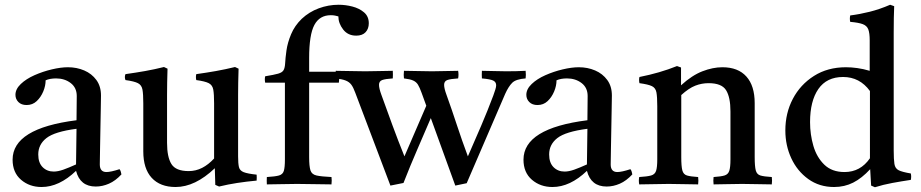

<svg xmlns="http://www.w3.org/2000/svg" viewBox="-20 -775 3875 808"><path d="M383 10Q317 10 300 -56Q229 12 155 12Q104 12 68.5 -18.5Q33 -49 33 -103Q33 -235 302 -269Q302 -293 302.5 -318Q303 -343 303 -371Q303 -406 277.5 -425.5Q252 -445 216 -445Q190 -445 172 -437Q172 -414 162 -390Q152 -366 134.5 -349.5Q117 -333 92 -333Q70 -333 57.5 -345.5Q45 -358 45 -376Q45 -400 67.5 -421.5Q90 -443 125 -458.5Q160 -474 198 -483Q236 -492 266 -492Q303 -492 334.5 -478.5Q366 -465 385.5 -438.5Q405 -412 405 -373Q405 -349 404 -310.5Q403 -272 402.5 -228.5Q402 -185 401 -146Q400 -107 400 -83Q400 -51 428 -51Q446 -51 483 -63Q487 -58 488.5 -52Q490 -46 491 -41Q466 -14 438.5 -2Q411 10 383 10ZM300 -83 302 -233Q210 -221 175.5 -194Q141 -167 141 -125Q141 -90 159.5 -71.5Q178 -53 206 -53Q224 -53 246.5 -61Q269 -69 300 -83Z M719 12Q654 12 618.5 -26.5Q583 -65 583 -138V-340Q583 -379 579.5 -398Q576 -417 560.5 -425Q545 -433 508 -438Q503 -451 508 -463Q551 -469 590.5 -476Q630 -483 670 -493L685 -486Q684 -455 683.5 -427.5Q683 -400 683 -376V-174Q683 -114 701.5 -84.5Q720 -55 774 -55Q804 -55 830.5 -68.5Q857 -82 881 -108V-340Q881 -379 877.5 -398Q874 -417 858.5 -425Q843 -433 806 -438Q803 -451 806 -463Q849 -469 888.5 -476Q928 -483 969 -493L984 -486Q983 -455 982.5 -427.5Q982 -400 982 -376V-117Q982 -87 985.5 -72Q989 -57 1005.5 -50.5Q1022 -44 1060 -40Q1061 -28 1060 -15Q1017 -11 978 -5Q939 1 902 10L886 3L884 -67Q801 12 719 12Z M1406 -427H1281V-114Q1281 -75 1286.5 -58Q1292 -41 1312 -36.5Q1332 -32 1375 -30Q1377 -16 1375 1Q1341 1 1306 0Q1271 -1 1230 -1Q1190 -1 1162.5 0Q1135 1 1103 1Q1102 -14 1103 -30Q1138 -32 1154 -36.5Q1170 -41 1174.5 -56Q1179 -71 1179 -104V-427H1096Q1093 -442 1096 -454Q1133 -460 1150.5 -465Q1168 -470 1173.5 -480Q1179 -490 1180 -509Q1181 -530 1185.5 -562.5Q1190 -595 1205 -631Q1220 -667 1250 -696Q1281 -725 1321.5 -740Q1362 -755 1405 -755Q1434 -755 1463 -747.5Q1492 -740 1512 -723Q1532 -706 1532 -677Q1532 -654 1518.5 -639.5Q1505 -625 1479 -625Q1444 -625 1424 -651Q1404 -677 1404 -706Q1397 -708 1389.5 -709.5Q1382 -711 1372 -711Q1325 -711 1303 -670Q1281 -629 1281 -531V-473H1406Q1409 -451 1406 -427Z M1944 -4 1896 6 1793 -278Q1764 -210 1735.5 -144.5Q1707 -79 1678 -5L1623 6L1475 -385Q1467 -407 1458.5 -418.5Q1450 -430 1435 -436Q1420 -442 1393 -445Q1391 -459 1393 -477Q1422 -477 1453 -476Q1484 -475 1517 -475Q1545 -475 1578 -476Q1611 -477 1633 -477Q1634 -461 1633 -445Q1601 -443 1588 -438Q1575 -433 1575 -418Q1575 -403 1585 -376Q1608 -312 1631.5 -248Q1655 -184 1682 -117L1774 -330L1754 -385Q1746 -407 1739 -418.5Q1732 -430 1719 -436Q1706 -442 1680 -445Q1678 -459 1680 -477Q1709 -477 1738 -476Q1767 -475 1798 -475Q1824 -475 1855 -476Q1886 -477 1908 -477Q1911 -461 1908 -445Q1875 -443 1862 -438Q1849 -433 1849 -418Q1849 -403 1859 -376Q1882 -312 1903 -248Q1924 -184 1949 -117Q1978 -183 2005 -246Q2032 -309 2056 -373Q2061 -387 2064.5 -398Q2068 -409 2068 -416Q2068 -430 2055.5 -436Q2043 -442 2008 -445Q2007 -461 2008 -477Q2032 -477 2057 -476Q2082 -475 2111 -475Q2137 -475 2153 -475.5Q2169 -476 2192 -477Q2194 -460 2192 -445Q2151 -442 2135.5 -426.5Q2120 -411 2106 -380Z M2533 10Q2467 10 2450 -56Q2379 12 2305 12Q2254 12 2218.5 -18.5Q2183 -49 2183 -103Q2183 -235 2452 -269Q2452 -293 2452.5 -318Q2453 -343 2453 -371Q2453 -406 2427.5 -425.5Q2402 -445 2366 -445Q2340 -445 2322 -437Q2322 -414 2312 -390Q2302 -366 2284.5 -349.5Q2267 -333 2242 -333Q2220 -333 2207.5 -345.5Q2195 -358 2195 -376Q2195 -400 2217.5 -421.5Q2240 -443 2275 -458.5Q2310 -474 2348 -483Q2386 -492 2416 -492Q2453 -492 2484.5 -478.5Q2516 -465 2535.5 -438.5Q2555 -412 2555 -373Q2555 -349 2554 -310.5Q2553 -272 2552.5 -228.5Q2552 -185 2551 -146Q2550 -107 2550 -83Q2550 -51 2578 -51Q2596 -51 2633 -63Q2637 -58 2638.5 -52Q2640 -46 2641 -41Q2616 -14 2588.5 -2Q2561 10 2533 10ZM2450 -83 2452 -233Q2360 -221 2325.5 -194Q2291 -167 2291 -125Q2291 -90 2309.5 -71.5Q2328 -53 2356 -53Q2374 -53 2396.5 -61Q2419 -69 2450 -83Z M2983 1Q2981 -15 2983 -30Q3014 -32 3029 -36.5Q3044 -41 3049 -56Q3054 -71 3054 -104V-306Q3054 -366 3035.5 -395.5Q3017 -425 2962 -425Q2933 -425 2906 -414.5Q2879 -404 2847 -375V-114Q2847 -75 2851.5 -58Q2856 -41 2871 -36.5Q2886 -32 2918 -30Q2920 -15 2918 1Q2890 1 2859.5 0Q2829 -1 2794 -1Q2762 -1 2731 0Q2700 1 2670 1Q2667 -15 2670 -30Q2704 -32 2720 -36.5Q2736 -41 2741 -56Q2746 -71 2746 -104V-328Q2746 -367 2742.5 -386Q2739 -405 2723.5 -412.5Q2708 -420 2671 -425Q2668 -439 2671 -451Q2757 -468 2829 -497L2846 -491V-416Q2892 -458 2936 -475Q2980 -492 3020 -492Q3086 -492 3121 -453Q3156 -414 3156 -341V-114Q3156 -75 3160.5 -58Q3165 -41 3180 -36.5Q3195 -32 3228 -30Q3230 -15 3228 1Q3198 1 3169.5 0Q3141 -1 3103 -1Q3066 -1 3038.5 0Q3011 1 2983 1Z M3662 13 3646 6 3642 -63Q3607 -25 3570.5 -6.5Q3534 12 3490 12Q3428 12 3381.5 -21.5Q3335 -55 3310 -109Q3285 -163 3285 -226Q3285 -299 3316.5 -359Q3348 -419 3405.5 -455.5Q3463 -492 3540 -492Q3563 -492 3588 -488.5Q3613 -485 3640 -477V-605Q3640 -636 3634 -651.5Q3628 -667 3610.5 -673.5Q3593 -680 3558 -683Q3555 -696 3558 -710Q3598 -715 3640 -725.5Q3682 -736 3726 -755L3743 -749Q3742 -727 3741.5 -699Q3741 -671 3741 -638V-142Q3741 -104 3744 -85Q3747 -66 3762 -58.5Q3777 -51 3813 -45Q3816 -32 3813 -18Q3773 -12 3735 -5Q3697 2 3662 13ZM3641 -392Q3598 -451 3528 -451Q3459 -451 3424 -400.5Q3389 -350 3389 -261Q3389 -209 3403 -161Q3417 -113 3449 -82Q3481 -51 3534 -51Q3601 -51 3641 -109Z"/></svg>

Font: Tiro Devanagari Hindi
Style: Regular
Weight: 400
Designer: Devanagari: John Hudson & Fiona Ross. Latin: John Hudson.
Foundry: Tiro Typeworks Ltd.
Version: Version 1.52